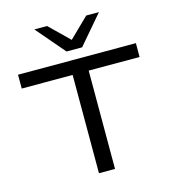

<svg xmlns="http://www.w3.org/2000/svg" viewBox="-133 -1055 1056 1166"><g transform="rotate(-15 394.5 -472.5)"><path d="M344 0V-618H24V-705H765V-618H445V0ZM345 -765 191 -945H271L394 -825L517 -945H597L443 -765Z"/></g></svg>

Font: Nunito Sans 7pt Expanded
Style: Regular
Weight: 400
Width: 7
Designer: Vernon Adams
Foundry: Vernon Adams
Version: Version 3.101;gftools[0.9.27]